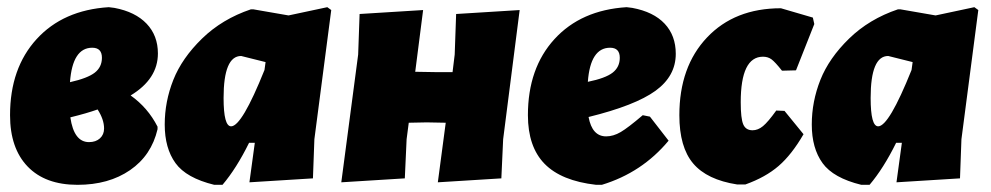

<svg xmlns="http://www.w3.org/2000/svg" viewBox="-20 -504 2760 535"><path d="M196 11Q106 11 57 -40Q8 -91 8 -183Q8 -314 82 -395Q156 -476 283 -484L299 -482Q357 -471 388.5 -438Q420 -405 420 -355Q420 -284 344 -238Q392 -204 419 -151V-144Q402 -71 342.5 -30Q283 11 196 11ZM237 -371Q182 -371 175 -275Q224 -286 244 -301.5Q264 -317 264 -343Q264 -371 237 -371ZM270 -146Q270 -171 252 -199Q221 -188 176 -177Q186 -108 228 -108Q247 -108 258.5 -118.5Q270 -129 270 -146Z M679 -478H686L784 -461L892 -484L903 -476L856 -116L852 -7L675 4L690 -106H674Q639 -35 600 11H577Q499 -8 469 -49.5Q439 -91 439 -157Q439 -221 463 -281.5Q487 -342 543 -396.5Q599 -451 679 -478ZM603 -231Q603 -152 624 -152Q654 -152 717 -309L720 -331L652 -348Q603 -348 603 -231Z M1159 -476 1137 -304 1196 -303H1241L1247 -352L1251 -465L1428 -476L1382 -116L1377 -7L1200 4L1222 -162L1169 -163L1119 -162L1113 -116L1108 -7L931 4L978 -352L982 -465Z M1843 -112Q1769 -23 1657 11H1641Q1544 0 1497.5 -47.5Q1451 -95 1451 -183Q1451 -314 1525 -395Q1599 -476 1726 -484L1742 -482Q1801 -471 1832 -438Q1863 -405 1863 -354Q1863 -292 1806.5 -251Q1750 -210 1620 -178Q1630 -124 1669 -124Q1689 -124 1709.5 -136Q1730 -148 1771 -183L1791 -179ZM1680 -371Q1625 -371 1618 -276Q1667 -286 1687 -301.5Q1707 -317 1707 -343Q1707 -371 1680 -371Z M2156 -481 2245 -455 2249 -437 2198 -308 2159 -307Q2140 -331 2130 -338.5Q2120 -346 2106 -346Q2044 -346 2044 -219Q2044 -174 2051 -157.5Q2058 -141 2077 -141Q2092 -141 2106 -152.5Q2120 -164 2143 -196L2166 -195L2219 -130Q2186 -73 2149.5 -41.5Q2113 -10 2057 10H2034Q1950 -3 1911.5 -48.5Q1873 -94 1873 -183Q1873 -318 1950 -399.5Q2027 -481 2156 -481Z M2482 -478H2489L2587 -461L2695 -484L2706 -476L2659 -116L2655 -7L2478 4L2493 -106H2477Q2442 -35 2403 11H2380Q2302 -8 2272 -49.5Q2242 -91 2242 -157Q2242 -221 2266 -281.5Q2290 -342 2346 -396.5Q2402 -451 2482 -478ZM2406 -231Q2406 -152 2427 -152Q2457 -152 2520 -309L2523 -331L2455 -348Q2406 -348 2406 -231Z"/></svg>

Font: Alegreya Sans Black
Style: Italic
Weight: 900
Italic angle: -7°
Designer: Juan Pablo del Peral
Foundry: Huerta Tipografica
Version: Version 2.007